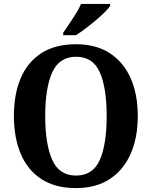

<svg xmlns="http://www.w3.org/2000/svg" viewBox="-20 -951 776 981"><path d="M368 10Q262 10 191.5 -36Q121 -82 86 -165Q51 -248 51 -359Q51 -470 86 -552Q121 -634 191.5 -679.5Q262 -725 369 -725Q470 -725 540.5 -679.5Q611 -634 647.5 -551.5Q684 -469 684 -358Q684 -248 647.5 -165Q611 -82 540.5 -36Q470 10 368 10ZM368 -54Q455 -54 490 -134Q525 -214 525 -358Q525 -502 490 -581.5Q455 -661 369 -661Q283 -661 247 -581.5Q211 -502 211 -358Q211 -214 247 -134Q283 -54 368 -54ZM303 -784Q317 -804 334.5 -830Q352 -856 368.5 -882.5Q385 -909 394 -931H543V-921Q535 -908 515 -888.5Q495 -869 469 -847Q443 -825 416.5 -805Q390 -785 368 -771H303Z"/></svg>

Font: Noto Serif Devanagari SemiCondensed
Style: Bold
Weight: 700
Width: 4
Designer: Universal Thirst, Indian Type Foundry and the Monotype Design Team
Foundry: Monotype Imaging Inc.
Version: Version 2.004; ttfautohint (v1.8.4.7-5d5b)